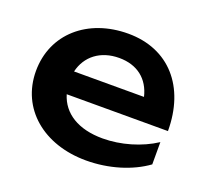

<svg xmlns="http://www.w3.org/2000/svg" viewBox="-106 -713 930 859"><g transform="rotate(20 359.0 -284.0)"><path d="M382 15C490 15 594 -17 667 -70V-176C597 -130 504 -103 418 -103C302 -103 225 -151 200 -234H682C682 -445 561 -583 367 -583C174 -583 35 -462 35 -285C35 -106 180 15 382 15ZM366 -467C452 -467 510 -421 529 -341H196C214 -418 277 -467 366 -467Z"/></g></svg>

Font: Bounded Med
Style: Regular
Weight: 500
Designer: Vlad Churkin
Version: Version 3.0